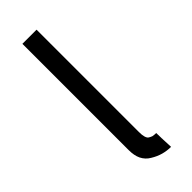

<svg xmlns="http://www.w3.org/2000/svg" viewBox="-232 -711 749 749"><g transform="rotate(-45 142.5 -337.0)"><path d="M161.1 -683.6Q141.6 -683.6 83 -683.6Q83 -537.1 83 -97.7Q83 -67.4 92.8 -46.9Q103.5 -25.4 124 -13.7Q144.5 -1 166 4.9Q187.5 10.7 209 10.7Q207 -23.4 207 -35.2Q206.1 -46.9 207 -38.1Q208 -28.3 207 -36.1Q207 -43 206.1 -68.4Q195.3 -68.4 186.5 -70.3Q178.7 -73.2 172.9 -77.1Q167 -81.1 164.1 -91.8Q161.1 -102.5 161.1 -119.1Q161.1 -155.3 161.1 -225.6Q161.1 -295.9 161.1 -401.4Q161.1 -506.8 161.1 -577.1Q161.1 -647.5 161.1 -683.6Z"/></g></svg>

Font: Aptus Gothic JP
Style: Medium
Weight: 400
Designer: Fuminori Ogawa / Motoya
Version: Version 1